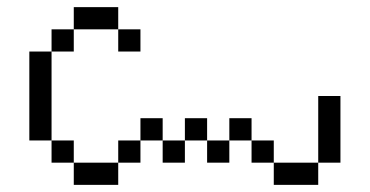

<svg xmlns="http://www.w3.org/2000/svg" viewBox="-20 -520 1040 540"><path d="M375 -375V-437.5H312.5V-375ZM187.5 -62.5V0H312.5V-62.5ZM187.5 -62.5V-125H125V-62.5ZM312.5 -62.5H375V-125H312.5ZM750 -62.5V0H875V-62.5ZM750 -62.5V-125H687.5V-62.5ZM875 -62.5H937.5V-250H875ZM125 -125Q125 -125 125 -375H62.5Q62.5 -375 62.5 -125ZM375 -125H437.5V-62.5H500V-125H437.5V-187.5H375ZM500 -125H562.5V-62.5H625V-125H562.5V-187.5H500ZM625 -125H687.5V-187.5H625ZM125 -375H187.5V-437.5H125ZM187.5 -437.5H312.5V-500H187.5Z"/></svg>

Font: CalcUnifontExMono
Style: Regular
Weight: 500
Version: Version 15.0.06